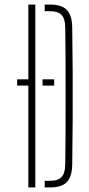

<svg xmlns="http://www.w3.org/2000/svg" viewBox="-20 -820 388 840"><path d="M175.5 0V-29H198.5Q234.5 -29 249.8 -46Q265 -63 265.5 -101Q266.5 -176 266.8 -250.8Q267 -325.5 267 -400Q267 -474.5 266.8 -549.5Q266.5 -624.5 265.5 -699.5Q265 -737.5 249.8 -754.2Q234.5 -771 199.5 -771H175.5V-800H199.5Q250 -800 272.8 -776.2Q295.5 -752.5 296 -698Q297.5 -591.5 298 -495.5Q298.5 -399.5 298 -304Q297.5 -208.5 296 -102.5Q295.5 -47.5 272.8 -23.8Q250 0 198.5 0ZM55 -473H104V-800H134.5V0H104V-445.5H55ZM166 -473H217V-445.5H166Z"/></svg>

Font: Big Shoulders Stencil Display Thin ExtraLight
Style: Regular
Weight: 250
Version: Version 2.001